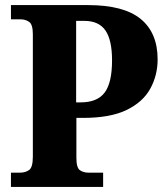

<svg xmlns="http://www.w3.org/2000/svg" viewBox="-20 -734 651 754"><path d="M23 0V-56H59Q80 -56 94.5 -66.5Q109 -77 109 -119V-599Q109 -638 94.5 -648Q80 -658 62 -658H23V-714H326Q466 -714 532.5 -659.5Q599 -605 599 -501Q599 -438 570 -385.5Q541 -333 477 -302Q413 -271 306 -271H280V-114Q280 -75 294 -65.5Q308 -56 327 -56H385V0ZM297 -332Q362 -332 391 -370.5Q420 -409 420 -497Q420 -577 394 -614.5Q368 -652 311 -652H279V-332Z"/></svg>

Font: Noto Serif Thai SemiCondensed ExtraBold
Style: Regular
Weight: 800
Width: 4
Designer: Monotype Design Team
Foundry: Monotype Imaging Inc.
Version: Version 2.002; ttfautohint (v1.8.4.7-5d5b)